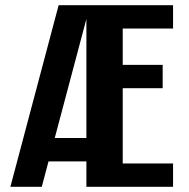

<svg xmlns="http://www.w3.org/2000/svg" viewBox="-20 -720 727 740"><path d="M20 0H141L167 -98H313V0H647V-90H453V-380H607V-470H453V-610H647V-700H206ZM191 -188 313 -647V-188Z"/></svg>

Font: Tanklager Original
Style: Regular
Weight: 400
Designer: Ariel Martín Pérez
Foundry: Tunera Type Foundry
Version: Version 1.000;Glyphs 3.3 (3310)